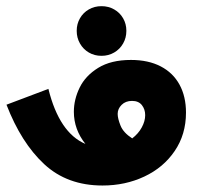

<svg xmlns="http://www.w3.org/2000/svg" viewBox="-24 -580 644 607"><path d="M-3.5 -249 129 -299Q163.5 -160 246 -125Q209.5 -171 209.5 -226.5Q209.5 -265.5 227.8 -303Q246 -340.5 286.5 -365.5Q327 -390.5 390 -390.5Q445 -390.5 484 -370.2Q523 -350 543.5 -312.5Q564 -275 564 -224Q564 -155 528.2 -102.5Q492.5 -50 432.2 -21.8Q372 6.5 300 6.5Q188.5 6.5 115.8 -61Q43 -128.5 -3.5 -249ZM394 -142.5Q413.5 -157.5 424.2 -177.2Q435 -197 435 -216Q435 -234.5 424.5 -247.8Q414 -261 393.5 -261Q373 -261 360.5 -248.5Q348 -236 348 -220Q348 -205.5 357 -183Q366 -160.5 394 -142.5ZM218.5 -482.5Q218.5 -504.5 228.8 -522.2Q239 -540 256.8 -550.2Q274.5 -560.5 297 -560.5Q319 -560.5 337 -550.2Q355 -540 365.2 -522.2Q375.5 -504.5 375.5 -482.5Q375.5 -460.5 365.2 -442.5Q355 -424.5 337 -414Q319 -403.5 297 -403.5Q274.5 -403.5 256.8 -414Q239 -424.5 228.8 -442.5Q218.5 -460.5 218.5 -482.5Z"/></svg>

Font: JuliaMono Black
Style: Italic
Weight: 900
Italic angle: -9°
Monospace: yes
Designer: cormullion
Foundry: corm
Version: Version 0.057; ttfautohint (v1.8.4)